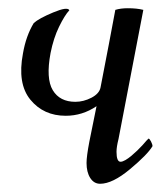

<svg xmlns="http://www.w3.org/2000/svg" viewBox="-20 -443 396 469"><path d="M264.6 -72.3Q264.6 -47.9 274.4 -47.9Q279.3 -47.9 286.4 -52Q293.5 -56.2 300.5 -62Q307.6 -67.9 315.2 -75.2Q322.8 -82.5 328.1 -88.4Q333.5 -94.2 337.9 -99.6L342.8 -104.5Q345.2 -104.5 348.9 -97.4Q352.5 -90.3 352.5 -85.9Q340.3 -65.4 297.6 -29.8Q254.9 5.9 224.6 5.9Q209.5 5.9 200.4 -8.3Q191.4 -22.5 191.4 -44.9Q191.4 -61 198.2 -96.7L215.8 -183.6Q181.2 -160.2 140.6 -160.2Q86.4 -160.2 54.2 -199.5Q22 -238.8 36.1 -312.5Q43.5 -355.5 62.5 -386.7Q74.7 -397.9 109.9 -412.6Q145 -427.2 149.4 -418Q137.7 -405.3 124.3 -377.7Q110.8 -350.1 103.5 -313.5Q91.8 -251 108.9 -222.7Q126 -194.3 164.1 -194.3Q184.1 -194.3 203.4 -204.3Q222.7 -214.4 225.6 -229.5Q248 -344.7 261.7 -418.9Q274.9 -422.9 292 -422.9Q314.5 -422.9 330.1 -418.9L269.5 -103.5Q264.6 -84 264.6 -72.3Z"/></svg>

Font: Crimson
Style: Italic
Weight: 400
Italic angle: -11°
Version: Version 0.8